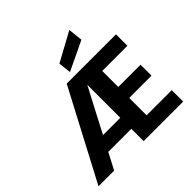

<svg xmlns="http://www.w3.org/2000/svg" viewBox="-230 -1190 1414 1414"><g transform="rotate(-45 477.0 -483.0)"><path d="M20 0 389 -700H902V-581H640V-414H872V-300H640V-119H902V0H490V-587L183 0ZM165 -128 228 -243H562V-128ZM466 -743 455 -842 682 -966 694 -852Z"/></g></svg>

Font: DM Sans 16pt Black
Style: Regular
Weight: 900
Version: Version 4.004;gftools[0.9.30]